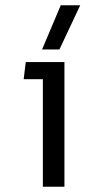

<svg xmlns="http://www.w3.org/2000/svg" viewBox="-20 -710 335 730"><path d="M140 -522H206L285 -690H211ZM225 -474H78L70 -409H143V0H225Z"/></svg>

Font: Kanit Light
Style: Regular
Weight: 300
Designer: Katatrad Team
Foundry: CadsonDemak
Version: Version 1.000;PS 001.000;hotconv 1.0.88;makeotf.lib2.5.64775